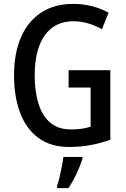

<svg xmlns="http://www.w3.org/2000/svg" viewBox="-20 -744 646 985"><path d="M332 -384H546V-27Q496 -9 444 0.5Q392 10 334 10Q240 10 177 -36.5Q114 -83 83 -166Q52 -249 52 -358Q52 -468 86.5 -550Q121 -632 189 -678Q257 -724 357 -724Q407 -724 453 -712Q499 -700 537 -679L503 -594Q469 -613 432.5 -624Q396 -635 357 -635Q261 -635 209.5 -562.5Q158 -490 158 -356Q158 -276 177 -213.5Q196 -151 237 -115.5Q278 -80 344 -80Q375 -80 399.5 -83.5Q424 -87 445 -94V-295H332ZM403 71Q392 106 372.5 147.5Q353 189 331 221H273V209Q279 192 285.5 164.5Q292 137 297.5 109Q303 81 305 61H403Z"/></svg>

Font: Noto Sans Ethiopic Condensed Medium
Style: Regular
Weight: 500
Width: 3
Designer: Monotype Design Team
Foundry: Monotype Imaging Inc.
Version: Version 2.102; ttfautohint (v1.8.4.7-5d5b)